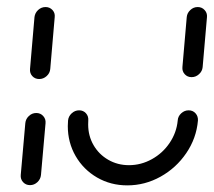

<svg xmlns="http://www.w3.org/2000/svg" viewBox="-20 -539 623 559"><path d="M67.4 0Q55.2 0 47.2 -8.7Q39.3 -17.4 40.4 -29.6L53.7 -180.4Q54.8 -192.6 64.1 -201.3Q73.3 -210 85.6 -210Q97.8 -210 105.7 -201.3Q113.7 -192.6 112.6 -180.4L99.3 -29.6Q98.1 -17.4 88.9 -8.7Q79.6 0 67.4 0ZM94.1 -308.9Q81.9 -308.9 74.1 -317.4Q66.3 -325.9 67.4 -338.1L80.4 -489.3Q81.9 -501.5 91.1 -510Q100.4 -518.5 112.6 -518.5Q124.8 -518.5 132.8 -509.8Q140.7 -501.1 139.3 -489.3L126.3 -338.1Q125.2 -325.9 115.7 -317.4Q106.3 -308.9 94.1 -308.9ZM529.3 -217.8Q541.5 -217.8 549.3 -209.1Q557 -200.4 556.3 -188.1Q551.9 -136.7 522.4 -93.3Q493 -50 447.4 -24.6Q401.9 0.7 350.7 0.7Q302.2 0.7 262.6 -22.2Q223 -45.2 200.2 -84.6Q177.4 -124.1 177.4 -171.9Q177.4 -177 178.1 -188.1Q179.3 -200.4 188.7 -209.1Q198.1 -217.8 210.4 -217.8Q222.6 -217.8 230.4 -209.1Q238.1 -200.4 237 -188.1Q236.7 -184.4 236.7 -176.7Q236.7 -143.7 252.2 -116.7Q267.8 -89.6 295 -73.9Q322.2 -58.1 355.6 -58.1Q390.7 -58.1 422.2 -75.6Q453.7 -93 473.9 -123Q494.1 -153 497.4 -188.1Q498.1 -200.4 507.6 -209.1Q517 -217.8 529.3 -217.8ZM537.8 -314.4Q525.6 -314.4 517.8 -323Q510 -331.5 511.1 -343.7L523.7 -489.3Q524.8 -501.1 534.1 -509.8Q543.3 -518.5 555.6 -518.5Q567.8 -518.5 575.7 -509.8Q583.7 -501.1 582.6 -489.3L570 -343.7Q568.9 -331.5 559.4 -323Q550 -314.4 537.8 -314.4Z"/></svg>

Font: 26F Galaxy Sans Medium
Style: Italic
Weight: 500
Italic angle: -5°
Designer: C₂₉H₂₅N₃O₅
Version: Version 1.200